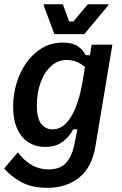

<svg xmlns="http://www.w3.org/2000/svg" viewBox="-29 -712 578 911"><path d="M195.8 179.2Q120.8 179.2 70.8 151.2Q20.8 123.3 -9.2 87.5L55.8 10.8Q82.5 47.5 119.2 69.6Q155.8 91.7 202.5 91.7Q257.5 91.7 285.4 59.6Q313.3 27.5 324.2 -27.5L338.3 -98.3H318.3Q300 -62.5 267.5 -38.8Q235 -15 185 -15Q115 -15 74.2 -65.4Q33.3 -115.8 33.3 -205.8Q33.3 -262.5 49.6 -317.1Q65.8 -371.7 96.7 -415Q127.5 -458.3 170.8 -484.2Q214.2 -510 269.2 -510Q314.2 -510 339.6 -492.9Q365 -475.8 377.5 -450H397.5L405.8 -500H504.2L423.3 -15Q406.7 82.5 346.2 130.8Q285.8 179.2 195.8 179.2ZM219.2 -98.3Q258.3 -98.3 286.2 -128.8Q314.2 -159.2 332.5 -208.3Q350.8 -257.5 360.8 -314.2L374.2 -394.2Q335 -427.5 288.3 -427.5Q245.8 -427.5 213.8 -398.8Q181.7 -370 163.8 -320.8Q145.8 -271.7 145.8 -211.7Q145.8 -151.7 166.2 -125Q186.7 -98.3 219.2 -98.3ZM229.2 -550 178.3 -686.7V-691.7H269.2L299.2 -610H319.2L387.5 -691.7H485V-686.7L370.8 -550Z"/></svg>

Font: Familjen Grotesk GF Medium
Style: Italic
Weight: 500
Designer: Anders Wikstroem, Jonas Baeckman, Matilda Gysing, Kristian Moeller
Foundry: Familjen STHML AB
Version: Version 2.000; Beta; Release 4; Build 6